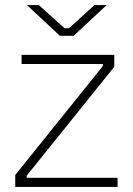

<svg xmlns="http://www.w3.org/2000/svg" viewBox="-20 -736 523 756"><path d="M216 -595H270L400 -716H352L252 -625H234L133 -716H86ZM40 0H443V-36H85V-44L430 -473V-520H65V-484H385V-476L40 -47Z"/></svg>

Font: Fixel Text ExtraLight
Style: Regular
Weight: 200
Width: 4
Designer: AlfaBravo + MacPaw
Foundry: Kyrylo Tkachov, Marchela Mozhyna, Serhii Makarenko, Maria Weinstein, Zakhar Kryvoshyya
Version: Version 1.211